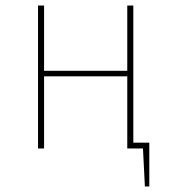

<svg xmlns="http://www.w3.org/2000/svg" viewBox="-20 -539 622 697"><path d="M522 -21V138H506L499 0H442V-262H140V0H118V-519H140V-282H442V-519H464V-21Z"/></svg>

Font: FiraSans
Style: Regular
Weight: 150
Designer: Carrois Corporate & Edenspiekermann AG
Foundry: Carrois Corporate GbR & Edenspiekermann AG
Version: Version 3.106;PS 003.106;hotconv 1.0.70;makeotf.lib2.5.58329